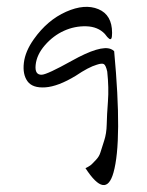

<svg xmlns="http://www.w3.org/2000/svg" viewBox="-20 -760 425 555"><path d="M227 -274Q228 -274 235 -278Q242 -282 245.5 -285.5Q249 -289 258 -298.5Q267 -308 270.5 -320Q274 -332 281 -353Q288 -374 288.5 -400.5Q289 -427 292 -466.5Q295 -506 290 -553Q286 -571 280.5 -574.5Q275 -578 260 -573Q236 -566 199 -541Q148 -510 111 -507.5Q74 -505 59.5 -525Q45 -545 49 -578.5Q53 -612 78 -647Q117 -702 171 -726Q225 -750 264.5 -733.5Q304 -717 304 -665Q304 -653 302 -649Q300 -645 295.5 -648Q291 -651 283 -662Q263 -683 229.5 -684Q196 -685 165 -671Q134 -657 110 -629.5Q86 -602 83 -572Q80 -543 101 -544Q117 -545 187 -584Q271 -631 301 -618Q306 -616 310 -612Q334 -353 308 -261Q286 -183 227 -274Z"/></svg>

Font: YamSuf
Style: Regular
Weight: 400
Version: Version 1.1